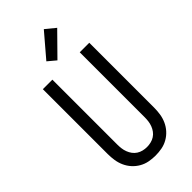

<svg xmlns="http://www.w3.org/2000/svg" viewBox="-301 -1049 1126 1126"><g transform="rotate(-45 262.5 -486.0)"><path d="M262 8Q236 8 209.5 3Q183 -2 159.5 -15.5Q136 -29 118 -49Q100 -69 89 -93.5Q78 -118 74 -144.5Q70 -171 70 -197V-735H149V-197Q149 -181 151 -164.5Q153 -148 159 -132Q165 -116 175 -102.5Q185 -89 199 -80Q213 -71 229.5 -67Q246 -63 262 -63Q279 -63 295.5 -67Q312 -71 326 -80Q340 -89 350 -102.5Q360 -116 366 -132Q372 -148 374 -164.5Q376 -181 376 -197V-735H455V-197Q455 -171 451 -144.5Q447 -118 436 -93.5Q425 -69 407 -49Q389 -29 365.5 -15.5Q342 -2 315.5 3Q289 8 262 8ZM250 -794 200 -836 323 -980 384 -930Z"/></g></svg>

Font: Iosevka Pride
Style: Regular
Weight: 400
Monospace: yes
Designer: Belleve Invis
Foundry: Belleve Invis
Version: Version 30.3.1; ttfautohint (v1.8.4)